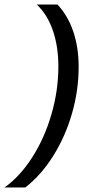

<svg xmlns="http://www.w3.org/2000/svg" viewBox="-42 -770 380 852"><path d="M217 -475Q217 -564 192.5 -635Q168 -706 121 -750H213Q259 -701 283 -630.5Q307 -560 307 -473Q307 -369 277.5 -266.5Q248 -164 194 -78Q140 8 70 62H-22Q47 13 101.5 -72.5Q156 -158 186.5 -263.5Q217 -369 217 -475Z"/></svg>

Font: Sarabun
Style: Italic
Weight: 400
Italic angle: -10°
Designer: Suppakit Chalermlarp | Katatrad Co.,Ltd.
Foundry: Cadson Demak Co.,Ltd.
Version: Version 1.000; ttfautohint (v1.6)